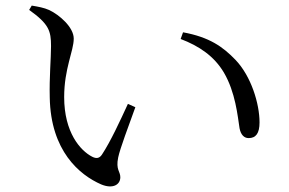

<svg xmlns="http://www.w3.org/2000/svg" viewBox="-20 -702 1040 690"><path d="M343.6 -39.3C385.2 -21.9 412.4 -37.9 412.4 -65.2C412.4 -86.4 395.6 -91.5 404.7 -136C410.8 -166.7 442.8 -251.1 466.4 -316.7L439.7 -328.7C411.2 -266.8 377.3 -193.3 346.3 -146.3C337.4 -132.9 326.4 -131.1 311.4 -138.7C268.6 -160.6 210.6 -226.3 210.6 -353.1C210.6 -455.6 245 -518.6 245 -563.3C245 -604.4 192.8 -649 156.9 -665.9C137.7 -674.4 118.2 -677.8 94.1 -681.9L84.8 -666.4C155.7 -615.7 163.4 -591 163.4 -536.7C163.4 -492.1 156.9 -423.3 158.8 -351.4C162.2 -159.7 265.5 -73.3 343.6 -39.3ZM873.5 -205.7C899.5 -205.7 912.7 -222.7 912.7 -262.1C912.7 -329.1 882.7 -428.2 826 -487.2C780.6 -534.3 732.2 -568.6 637.8 -585.9L629.2 -561.9C695.5 -536.7 749.5 -500.3 784.5 -441.4C826.4 -370.2 834 -284.6 840.9 -241C845.4 -217.5 857.4 -205.7 873.5 -205.7Z"/></svg>

Font: Source Han Serif CN VF
Style: Regular
Weight: 250
Designer: Ryoko NISHIZUKA 西塚涼子 (kana & ideographs); Frank Grießhammer (Latin, Greek & Cyrillic); Wenlong ZHANG 张文龙 (bopomofo); San
Foundry: Adobe
Version: Version 2.002;hotconv 1.1.0;makeotfexe 2.6.0